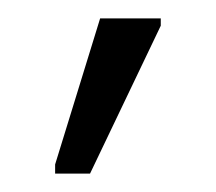

<svg xmlns="http://www.w3.org/2000/svg" viewBox="-20 -795 235 209"><path d="M40 -606H78L155 -767V-775H89L40 -616Z"/></svg>

Font: Noto Sans SemiCondensed Light
Style: Regular
Weight: 300
Width: 4
Designer: Monotype Design Team
Foundry: Monotype Imaging Inc.
Version: Version 2.013